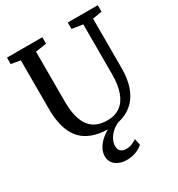

<svg xmlns="http://www.w3.org/2000/svg" viewBox="-226 -888 1187 1280"><g transform="rotate(-30 367.5 -247.5)"><path d="M380.5 8Q282.5 8 218.8 -25.8Q155 -59.5 124 -130Q93 -200.5 93 -310V-681L22 -693.5V-743H294V-693.5L209.5 -680.5V-298.5Q209.5 -228.5 222.2 -180.2Q235 -132 259 -102.2Q283 -72.5 317 -59Q351 -45.5 393.5 -45.5Q454 -45.5 494 -75Q534 -104.5 553.8 -160.2Q573.5 -216 573.5 -295.5V-680.5L490 -693.5V-743H721V-693.5L649 -681V-301Q649 -219.5 629 -161Q609 -102.5 572.8 -65.2Q536.5 -28 487.5 -10Q438.5 8 380.5 8ZM374 248Q344 248 317.2 237.5Q290.5 227 274 206Q257.5 185 257.5 153.5Q257.5 121 274.8 91.8Q292 62.5 320.5 38.8Q349 15 382.5 -1L412.5 -5L455 -1Q419.5 13.5 396.5 35.8Q373.5 58 362.2 82.5Q351 107 351 128Q351 153.5 365.2 167.8Q379.5 182 408.5 182Q432.5 182 452.2 173.8Q472 165.5 489 154L499.5 202.5Q483 220 449 234Q415 248 374 248Z"/></g></svg>

Font: Merriweather 28pt Medium
Style: Regular
Weight: 500
Version: Version 2.100